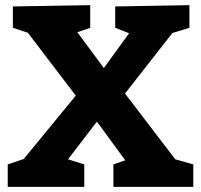

<svg xmlns="http://www.w3.org/2000/svg" viewBox="-20 -725 780 745"><path d="M307 -87V0H10V-87L72 -108L274 -354L88 -598L30 -617V-700L330 -705V-617L280 -600L383 -461L481 -596L427 -617V-700L715 -705V-617L649 -597L465 -362L660 -107L730 -87V0H420V-87L466 -103L356 -253L244 -107Z"/></svg>

Font: BitterBold
Style: Bold
Weight: 700
Designer: Sol Matas
Foundry: Sol Matas
Version: Version 001.001